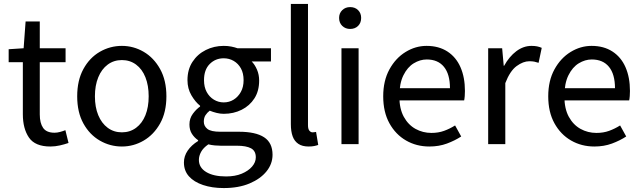

<svg xmlns="http://www.w3.org/2000/svg" viewBox="-20 -732 3256 975"><path d="M236 12Q158 12 127 -33.5Q96 -79 96 -152V-416H24V-482L100 -487L110 -623H182V-487H313V-416H182V-151Q182 -107 199 -82.5Q216 -58 257 -58Q270 -58 285 -62Q300 -66 312 -71L328 -6Q308 1 284 6.5Q260 12 236 12Z M599 12Q539 12 487 -18Q435 -48 403.5 -105Q372 -162 372 -243Q372 -324 403.5 -381.5Q435 -439 487 -469Q539 -499 599 -499Q658 -499 709.5 -469Q761 -439 793 -381.5Q825 -324 825 -243Q825 -162 793 -105Q761 -48 709.5 -18Q658 12 599 12ZM599 -60Q640 -60 671 -83Q702 -106 718.5 -147Q735 -188 735 -243Q735 -298 718.5 -339.5Q702 -381 671 -404Q640 -427 599 -427Q558 -427 527 -404Q496 -381 479 -339.5Q462 -298 462 -243Q462 -188 479 -147Q496 -106 527 -83Q558 -60 599 -60Z M1116 223Q1057 223 1011 207.5Q965 192 939.5 163.5Q914 135 914 93Q914 61 933 33Q952 5 986 -16V-20Q967 -33 954.5 -52.5Q942 -72 942 -100Q942 -131 959.5 -154.5Q977 -178 996 -191V-195Q972 -214 952 -248Q932 -282 932 -325Q932 -379 957.5 -418Q983 -457 1025 -478Q1067 -499 1116 -499Q1137 -499 1154.5 -495.5Q1172 -492 1186 -487H1356V-420H1258Q1274 -404 1285 -378.5Q1296 -353 1296 -323Q1296 -270 1272 -232.5Q1248 -195 1207 -174.5Q1166 -154 1116 -154Q1099 -154 1080.5 -158.5Q1062 -163 1045 -170Q1032 -160 1023.5 -147Q1015 -134 1015 -114Q1015 -92 1033 -77.5Q1051 -63 1099 -63H1193Q1278 -63 1321 -35Q1364 -7 1364 54Q1364 100 1333.5 138Q1303 176 1247.5 199.5Q1192 223 1116 223ZM1128 164Q1174 164 1207.5 150Q1241 136 1260 114Q1279 92 1279 67Q1279 34 1254.5 21Q1230 8 1183 8H1101Q1087 8 1070.5 6.5Q1054 5 1038 1Q1012 19 1001 39.5Q990 60 990 80Q990 119 1027 141.5Q1064 164 1128 164ZM1116 -212Q1144 -212 1166.5 -226Q1189 -240 1203 -265Q1217 -290 1217 -325Q1217 -360 1203.5 -384.5Q1190 -409 1167 -422.5Q1144 -436 1116 -436Q1074 -436 1045 -407Q1016 -378 1016 -325Q1016 -290 1029.5 -265Q1043 -240 1066 -226Q1089 -212 1116 -212Z M1547 12Q1515 12 1495 -1.5Q1475 -15 1466 -40Q1457 -65 1457 -102V-712H1544V-96Q1544 -77 1551 -68.5Q1558 -60 1567 -60Q1571 -60 1574.5 -60.5Q1578 -61 1585 -62L1596 4Q1588 7 1576 9.5Q1564 12 1547 12Z M1714 0V-487H1801V0ZM1758 -585Q1734 -585 1718 -600.5Q1702 -616 1702 -641Q1702 -665 1718 -680.5Q1734 -696 1758 -696Q1783 -696 1798.5 -680.5Q1814 -665 1814 -641Q1814 -616 1798.5 -600.5Q1783 -585 1758 -585Z M2160 12Q2095 12 2042 -18.5Q1989 -49 1957.5 -106Q1926 -163 1926 -243Q1926 -322 1957.5 -379.5Q1989 -437 2039.5 -468Q2090 -499 2146 -499Q2208 -499 2252 -470.5Q2296 -442 2318.5 -390.5Q2341 -339 2341 -270Q2341 -257 2340 -244Q2339 -231 2337 -222H1994L1993 -284H2265Q2265 -355 2234.5 -392.5Q2204 -430 2147 -430Q2113 -430 2081 -410.5Q2049 -391 2028.5 -349.5Q2008 -308 2008 -243Q2008 -180 2030.5 -139Q2053 -98 2090 -77.5Q2127 -57 2171 -57Q2206 -57 2235 -67.5Q2264 -78 2291 -95L2322 -39Q2290 -18 2249.5 -3Q2209 12 2160 12Z M2459 0V-487H2530L2538 -398H2540Q2566 -445 2602 -472Q2638 -499 2679 -499Q2695 -499 2707.5 -496.5Q2720 -494 2731 -489L2715 -413Q2703 -417 2693 -419Q2683 -421 2668 -421Q2637 -421 2603.5 -396.5Q2570 -372 2546 -310V0Z M2998 12Q2933 12 2880 -18.5Q2827 -49 2795.5 -106Q2764 -163 2764 -243Q2764 -322 2795.5 -379.5Q2827 -437 2877.5 -468Q2928 -499 2984 -499Q3046 -499 3090 -470.5Q3134 -442 3156.5 -390.5Q3179 -339 3179 -270Q3179 -257 3178 -244Q3177 -231 3175 -222H2832L2831 -284H3103Q3103 -355 3072.5 -392.5Q3042 -430 2985 -430Q2951 -430 2919 -410.5Q2887 -391 2866.5 -349.5Q2846 -308 2846 -243Q2846 -180 2868.5 -139Q2891 -98 2928 -77.5Q2965 -57 3009 -57Q3044 -57 3073 -67.5Q3102 -78 3129 -95L3160 -39Q3128 -18 3087.5 -3Q3047 12 2998 12Z"/></svg>

Font: Assistant ExtraLight Medium
Style: Regular
Weight: 500
Version: Version 3.000